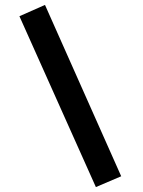

<svg xmlns="http://www.w3.org/2000/svg" viewBox="-20 -739 581 781"><path d="M473 -22 370 22 59 -673 163 -719Z"/></svg>

Font: TitilliumText22L Lt
Style: Medium
Weight: 500
Designer: Campivisivi
Foundry: Campivisivi
Version: 1.000